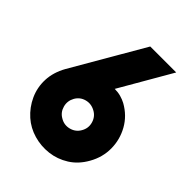

<svg xmlns="http://www.w3.org/2000/svg" viewBox="-192 -762 868 868"><g transform="rotate(45 241.5 -328.0)"><path d="M102 -48Q66 -80 46 -124Q26 -168 28 -217.5Q30 -267 58 -317L257 -660H423L279 -411Q300 -411 318 -406Q336 -401 351 -393Q403 -364 430.5 -315Q458 -266 458.5 -210Q459 -154 430 -103Q403 -55 361.5 -29Q320 -3 273 2.5Q226 8 181 -5Q136 -18 102 -48ZM206 -149Q232 -133 261.5 -140.5Q291 -148 306 -174Q322 -201 313.5 -230.5Q305 -260 279 -274Q252 -289 223.5 -281.5Q195 -274 180 -248Q165 -221 173 -192Q181 -163 206 -149Z"/></g></svg>

Font: Lil Grotesk Black
Style: Regular
Weight: 900
Designer: Bastien Sozeau
Foundry: NBR — Bastien Sozeau
Version: Version 3.003; ttfautohint (v1.8.4.7-5d5b);gftools[0.9.33]